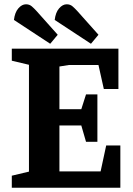

<svg xmlns="http://www.w3.org/2000/svg" viewBox="-20 -875 621 895"><path d="M35 -56 115 -75V-573L35 -592V-648H532V-460H464L439 -572H301L257 -565V-366H359L381 -435H434V-214H381L359 -290H257V-76Q269 -76 281 -76Q293 -76 305 -76H449L475 -197H541V0H35ZM214 -671 249 -713 150 -824Q139 -836 128 -845.5Q117 -855 101 -855Q82 -855 65.5 -836Q49 -817 45 -782ZM404 -671 439 -713 340 -824Q329 -836 318 -845.5Q307 -855 291 -855Q272 -855 255.5 -836Q239 -817 235 -782Z"/></svg>

Font: Faustina VF Beta
Style: Regular
Weight: 400
Designer: Alfonso Garcia
Foundry: Omnibus-Type
Version: Version 1.006